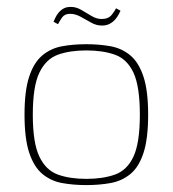

<svg xmlns="http://www.w3.org/2000/svg" viewBox="-20 -531 500 556"><path d="M230 5Q192 5 159.5 -1Q127 -7 102.5 -27.5Q78 -48 64.5 -89Q51 -130 51 -199Q51 -268 64.5 -309Q78 -350 102.5 -370.5Q127 -391 159.5 -397Q192 -403 230 -403Q268 -403 300.5 -397Q333 -391 357.5 -370.5Q382 -350 395.5 -309Q409 -268 409 -199Q409 -129 395.5 -88Q382 -47 357.5 -27Q333 -7 300.5 -1Q268 5 230 5ZM230 -13Q278 -13 313 -25.5Q348 -38 366.5 -77.5Q385 -117 385 -199Q385 -281 366.5 -320.5Q348 -360 313 -372.5Q278 -385 230 -385Q182 -385 147.5 -372.5Q113 -360 94 -320.5Q75 -281 75 -199Q75 -117 94 -77.5Q113 -38 147.5 -25.5Q182 -13 230 -13ZM275 -457Q259 -457 244 -465.5Q229 -474 213.5 -482.5Q198 -491 183 -491Q167 -491 159.5 -480Q152 -469 148 -461L135 -468Q137 -472 140 -479Q143 -486 149 -493.5Q155 -501 163.5 -506Q172 -511 185 -511Q201 -511 216 -502Q231 -493 245.5 -484.5Q260 -476 274 -476Q294 -476 303.5 -488Q313 -500 316 -507L329 -500Q327 -496 323.5 -489Q320 -482 313.5 -474.5Q307 -467 297.5 -462Q288 -457 275 -457Z"/></svg>

Font: Genos Thin Thin
Style: Regular
Weight: 250
Version: Version 1.010